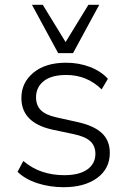

<svg xmlns="http://www.w3.org/2000/svg" viewBox="-20 -771 534 799"><path d="M53 0ZM245 8Q187 8 136 -8.5Q85 -25 53 -56L77 -101Q114 -70 156.5 -56Q199 -42 247 -42Q310 -42 343.5 -66Q377 -90 377 -131Q377 -164 355.5 -183.5Q334 -203 286 -213L196 -232Q69 -261 69 -363Q69 -427 119 -468.5Q169 -510 255 -510Q308 -510 354 -492.5Q400 -475 429 -443L403 -399Q342 -459 256 -459Q194 -459 162 -433.5Q130 -408 130 -366Q130 -333 149.5 -313Q169 -293 213 -283L303 -263Q371 -248 404 -217Q437 -186 437 -135Q437 -69 384.5 -30.5Q332 8 245 8ZM222 -550 113 -751H158L253 -596L348 -751H393L284 -550Z"/></svg>

Font: Winston Light
Style: Regular
Weight: 300
Designer: Original fonts by Vernon Adams / Changes by Cristiano Sobral
Foundry: Original fonts by Vernon Adams / Changes by Cristiano Sobral
Version: Version 2.503;July 17, 2020;FontCreator 13.0.0.2655 64-bit